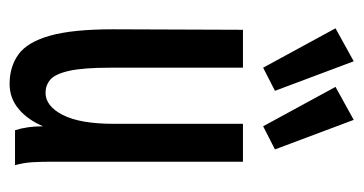

<svg xmlns="http://www.w3.org/2000/svg" viewBox="-194 -534 739 390"><g transform="rotate(90 175.0 -338.5)"><path d="M150 11Q115 11 90 -7Q65 -25 52 -71Q39 -117 39 -199L40 -463H117V-194Q117 -138 123.5 -109.5Q130 -81 141.5 -71.5Q153 -62 168 -62Q195 -62 213 -97Q231 -132 231 -201V-463H308V-72Q308 -53 309 -35.5Q310 -18 315 0H244Q236 -25 236 -57Q223 -26 201 -7.5Q179 11 150 11ZM117 -504 37 -651 104 -688 164 -528ZM236 -504 156 -651 223 -688 283 -528Z"/></g></svg>

Font: Inconsolata ExtraCondensed SemiBold
Style: Regular
Weight: 600
Width: 2
Monospace: yes
Designer: Raph Levien, Cyreal, Brenton Simpson
Foundry: Raph Levien, Cyreal, Google
Version: Version 3.001; ttfautohint (v1.8.2.53-6de2)